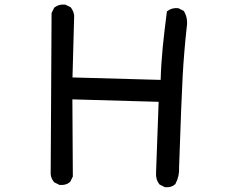

<svg xmlns="http://www.w3.org/2000/svg" viewBox="-20 -774 1040 838"><path d="M697.8 42 678.2 32.2 676.3 31.2 674.8 29.3Q659.2 9.3 661.1 -20L672.4 -329.6L295.9 -340.3L297.9 -5.9V-3.4L296.9 -1.5L287.1 18.1L286.1 20L284.7 21Q276.4 28.3 265.4 31.2Q254.4 34.2 241.2 33.2H239.3L237.8 32.2L218.3 22.5L216.3 21.5L215.3 20Q203.6 5.9 201.2 -12.7V-13.2V-13.7L205.1 -714.8V-717.3L206.1 -719.2L215.8 -738.8L216.8 -740.7L218.8 -742.2Q237.3 -756.3 263.7 -753.9H265.6L267.1 -752.9L286.6 -743.2L288.6 -742.2L290 -740.2Q293 -736.3 295.2 -732.2Q297.4 -728 299.1 -723.9Q300.8 -719.7 302 -715.3Q303.2 -710.9 303.7 -706.1V-705.6V-704.6L296.4 -436L681.2 -425.3Q682.1 -461.9 684.6 -498Q687 -534.2 690.4 -569.8Q698.2 -645.5 708 -720.2L708.5 -724.1L711.9 -726.6Q730.5 -740.7 756.8 -738.3H758.8L760.3 -737.3L779.8 -727.5L782.2 -726.1L783.7 -723.6Q801.3 -693.4 794.9 -654.8Q789.1 -601.6 784.7 -548.8Q780.3 -496.1 777.3 -442.9Q774.4 -390.1 770.5 -290.3Q766.6 -190.4 761.7 -44.9Q762.7 -25.4 758.8 -7.1Q754.9 11.2 746.1 27.8L745.1 29.8L743.7 30.8Q727.1 45.4 701.2 43H699.2Z"/></svg>

Font: NaikaiFont
Style: Bold
Weight: 700
Version: Version 1.89